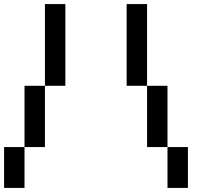

<svg xmlns="http://www.w3.org/2000/svg" viewBox="-20 -920 1040 940"><path d="M0 -200H100V0H0ZM800 -200H900V0H800ZM800 -500V-200H700V-500ZM100 -200V-500H200V-200ZM200 -500V-900H300V-500ZM600 -500V-900H700V-500Z"/></svg>

Font: GalmuriMono9 Regular
Style: Regular
Weight: 400
Designer: Lee Minseo (quiple)
Version: Version 2.399;hotconv 1.1.1;makeotfexe 2.6.0 DEVELOPMENT